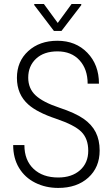

<svg xmlns="http://www.w3.org/2000/svg" viewBox="-20 -923 557 953"><path d="M418 -174.8Q418 -234.4 384 -268.6Q350.1 -302.7 257.3 -334Q164.6 -365.2 121.1 -403.8Q64 -454.1 64 -536.6Q64 -618.2 120.1 -669.4Q176.3 -720.7 265.1 -720.7Q356 -720.7 413.6 -661.1Q471.2 -601.6 471.2 -507.8H415Q415 -579.6 374.8 -623.8Q334.5 -668 265.1 -668Q197.8 -668 158.9 -631.6Q120.1 -595.2 120.1 -537.6Q120.1 -483.9 156.7 -449.7Q193.4 -415.5 273.4 -388.9Q353.5 -362.3 394.5 -333.7Q435.5 -305.2 455.1 -266.6Q474.6 -228 474.6 -175.8Q474.6 -92.3 418.2 -41.3Q361.8 9.8 269 9.8Q206.5 9.8 155 -15.9Q103.5 -41.5 74.5 -89.6Q45.4 -137.7 45.4 -203.1H101.1Q101.1 -127.9 146.5 -85Q191.9 -42 269 -42Q336.4 -42 377.2 -78.1Q418 -114.3 418 -174.8ZM266.6 -809.1 335.4 -903.3H383.3V-897.5L285.2 -769.5H247.6L149.9 -897.9V-903.3H197.8Z"/></svg>

Font: Roboto Condensed Light
Style: Regular
Weight: 300
Designer: Google
Version: Version 2.134; 2016